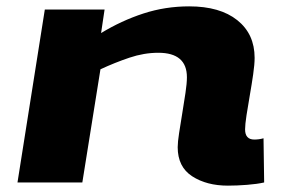

<svg xmlns="http://www.w3.org/2000/svg" viewBox="-20 -574 887 604"><path d="M121 -544H309L298 -470Q362 -509 431 -531.5Q500 -554 575 -554Q672 -554 726.5 -510.5Q781 -467 781 -392Q781 -372 776.5 -340.5Q772 -309 766 -275Q760 -241 755.5 -211.5Q751 -182 751 -167Q751 -135 780 -135Q795 -135 809 -139L811 0Q789 5 757 7.5Q725 10 697 10Q630 10 584.5 -19.5Q539 -49 539 -111Q539 -127 543.5 -156Q548 -185 553.5 -218.5Q559 -252 563.5 -282Q568 -312 568 -331Q568 -408 478 -408Q433 -408 387 -392.5Q341 -377 296 -356L239 0H35Z"/></svg>

Font: Georama ExtraExtended
Style: Bold Italic
Weight: 700
Width: 8
Italic angle: -9°
Designer: Jean-Baptiste Levee
Foundry: Production Type
Version: Version 1.000